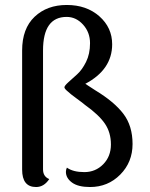

<svg xmlns="http://www.w3.org/2000/svg" viewBox="-20 -743 604 772"><path d="M342 9Q294 9 269.5 -9Q245 -27 245 -52Q245 -61 249 -69Q274 -51 319 -51Q364 -51 395 -82.5Q426 -114 426 -162Q426 -210 402 -245.5Q378 -281 322 -321Q310 -331 286 -348.5Q262 -366 254 -374Q239 -386 239 -392Q239 -398 255 -412.5Q271 -427 290.5 -444.5Q310 -462 326 -494Q342 -526 342 -569.5Q342 -613 314 -644Q286 -675 248 -675Q153 -675 153 -540V-62Q153 -33 178 -23Q157 9 125 9Q69 9 69 -61V-540Q69 -628 119 -675.5Q169 -723 248.5 -723Q328 -723 379.5 -677.5Q431 -632 431 -565Q431 -463 323 -406L363 -380Q439 -334 476 -285.5Q513 -237 513 -164Q513 -91 463.5 -41Q414 9 342 9Z"/></svg>

Font: Laila
Style: Regular
Weight: 400
Designer: Hitesh Malaviya
Foundry: Indian Type Foundry
Version: Version 1.302;PS 1.0;hotconv 1.0.78;makeotf.lib2.5.61930; tt